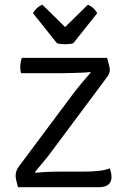

<svg xmlns="http://www.w3.org/2000/svg" viewBox="-20 -785 530 805"><path d="M289 -395Q298.5 -407.5 310 -421.5Q321.5 -435.5 334.2 -450.5Q347 -465.5 360.5 -481L357.5 -483Q348.5 -481.5 328.8 -480.5Q309 -479.5 286 -479Q263 -478.5 243.8 -478.2Q224.5 -478 216.5 -478H68.5Q66.5 -484.5 65.8 -490.8Q65 -497 65 -503.5Q65 -513 66.5 -522.5Q68 -532 71.5 -542.5H429Q433.5 -526 436 -516.5Q438.5 -507 439.5 -501.8Q440.5 -496.5 440.5 -493Q440.5 -485 437.5 -477.2Q434.5 -469.5 429 -462L197.5 -151.5Q183 -131.5 163.5 -108.2Q144 -85 126.5 -63.5L128.5 -60.5Q158 -63.5 183 -64.5Q208 -65.5 226 -65.5H332.5Q369 -65.5 396 -68.8Q423 -72 440.5 -79Q443.5 -69.5 445.5 -61Q447.5 -52.5 447.5 -42.5Q447.5 -22.5 434.5 -11.2Q421.5 0 392 0H55.5Q51 -16.5 48.8 -25.8Q46.5 -35 46 -40Q45.5 -45 45.5 -48.5Q45.5 -56 48 -65.2Q50.5 -74.5 56.5 -83.5ZM219 -603.5 118.5 -729.5Q125 -742 136.2 -752Q147.5 -762 158 -765L253 -671.5L348 -765Q358.5 -762 369.8 -752Q381 -742 387.5 -729.5L287 -603.5Q280 -601.5 271 -600.5Q262 -599.5 253 -599.5Q244 -599.5 235 -600.5Q226 -601.5 219 -603.5Z"/></svg>

Font: Signika SC
Style: Regular
Weight: 300
Designer: Anna Giedryś
Foundry: Anna Giedryś
Version: Version 2.000